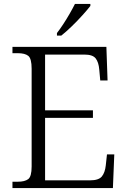

<svg xmlns="http://www.w3.org/2000/svg" viewBox="-20 -951 646 971"><path d="M43 0V-32H70Q105 -32 122.5 -45Q140 -58 140 -109V-603Q140 -655 123 -668.5Q106 -682 70 -682H43V-714H518L524 -544H487L482 -599Q479 -636 464 -655.5Q449 -675 407 -675H208V-393H450V-355H208V-39H436Q479 -39 495 -58.5Q511 -78 515 -115L521 -170H558L551 0ZM268 -784Q283 -803 300 -829Q317 -855 332.5 -882Q348 -909 359 -931H437V-921Q424 -904 398 -875Q372 -846 342.5 -817.5Q313 -789 290 -771H268Z"/></svg>

Font: Noto Serif Gurmukhi Light
Style: Regular
Weight: 300
Designer: Vaibhav Singh and the Monotype Design Team
Foundry: Monotype Imaging Inc.
Version: Version 2.004; ttfautohint (v1.8.4.7-5d5b)